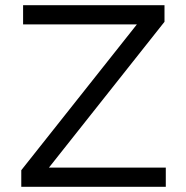

<svg xmlns="http://www.w3.org/2000/svg" viewBox="-20 -720 718 740"><path d="M62 0H619V-74H168.6L614 -636V-700H69V-626H507.6L62 -64Z"/></svg>

Font: Resamitz
Style: Bold
Weight: 700
Designer: gluk
Foundry: gluk
Version: Version 0.047